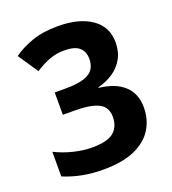

<svg xmlns="http://www.w3.org/2000/svg" viewBox="-134 -825 840 937"><g transform="rotate(-20 286.0 -357.0)"><path d="M511 -554Q511 -505 490.5 -469Q470 -433 435.5 -410Q401 -387 357 -376V-373Q443 -363 487.5 -321Q532 -279 532 -208Q532 -146 501.5 -96.5Q471 -47 407.5 -18.5Q344 10 244 10Q185 10 134 0Q83 -10 38 -29V-157Q84 -134 134.5 -122Q185 -110 228 -110Q309 -110 341.5 -138Q374 -166 374 -217Q374 -247 359 -267.5Q344 -288 306.5 -298.5Q269 -309 202 -309H148V-425H203Q269 -425 303.5 -437.5Q338 -450 350.5 -471.5Q363 -493 363 -521Q363 -559 339.5 -580.5Q316 -602 261 -602Q227 -602 199 -593.5Q171 -585 148.5 -573Q126 -561 109 -550L39 -654Q81 -684 137.5 -704Q194 -724 272 -724Q382 -724 446.5 -679.5Q511 -635 511 -554Z"/></g></svg>

Font: Noto Sans Armenian
Style: Bold
Weight: 700
Version: Version 2.007